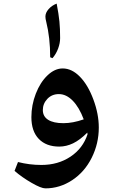

<svg xmlns="http://www.w3.org/2000/svg" viewBox="-20 -787 624 1057"><path d="M523.9 -85Q523.9 3.4 484.9 81.5Q445.8 159.7 377.4 204.8Q309.1 250 230 250Q206.5 250 154.1 219.7Q101.6 189.5 60.1 153.8L79.1 105Q142.1 121.1 208 121.1Q299.8 121.1 368.2 75.4Q436.5 29.8 461.9 -47.9L460.9 -52.7V-57.1Q419.9 -16.1 382.3 2Q344.7 20 306.2 20Q234.4 20 193.6 -22.2Q152.8 -64.5 152.8 -142.1Q152.8 -208.5 177 -271Q201.2 -333.5 241.2 -371.8Q281.2 -410.2 325.2 -410.2Q375.5 -410.2 419.9 -364.7Q464.4 -319.3 494.1 -239.3Q523.9 -159.2 523.9 -85ZM329.1 -108.9Q380.9 -108.9 440.9 -129.9Q416 -196.3 380.4 -232.7Q344.7 -269 304.2 -269Q265.6 -269 240.7 -242.7Q215.8 -216.3 215.8 -181.2Q215.8 -146 245.1 -127.4Q274.4 -108.9 329.1 -108.9ZM292 -767.1Q303.2 -708.5 307.1 -668.9Q311 -629.4 311 -577.6Q311 -549.3 300 -519.8Q289.1 -490.2 269 -466.8L256.3 -471.7Q256.3 -579.6 234.4 -667.5Q230 -683.6 230 -695.8Q230 -716.8 247.6 -736.8Q265.1 -756.8 292 -767.1Z"/></svg>

Font: Droid Arabic Naskh
Style: Bold
Weight: 700
Designer: Pascal Zoghbi
Foundry: Ascender Corporation
Version: Version 1.00